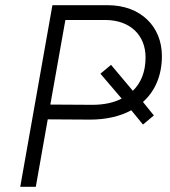

<svg xmlns="http://www.w3.org/2000/svg" viewBox="-20 -720 656 740"><path d="M531 -240 573 -275 531 -327C577 -368 604 -428 604 -504C604 -618 522 -700 395 -700H182L58 0H118L164 -260L327 -259C387 -259 442 -271 486 -295ZM174 -317 232 -643H385C482 -643 541 -584 541 -499C541 -444 524 -401 492 -370L408 -470L367 -436L449 -340C418 -324 380 -316 336 -316Z"/></svg>

Font: Fixel Display Light
Style: Italic
Weight: 300
Italic angle: -10°
Designer: AlfaBravo + MacPaw
Foundry: Kyrylo Tkachov, Marchela Mozhyna, Serhii Makarenko, Maria Weinstein, Zakhar Kryvoshyya
Version: Version 1.210;Glyphs 3.2 (3217)